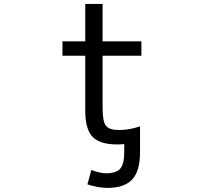

<svg xmlns="http://www.w3.org/2000/svg" viewBox="-20 -712 1040 962"><path d="M681.6 -38.1V-12.7V50.8Q681.6 145.5 642.1 187.5Q602.5 229.5 518.6 229.5Q473.6 229.5 418 211.9L437.5 139.6Q480.5 156.2 511.7 156.2Q562.5 156.2 582.5 132.8Q602.5 109.4 602.5 50.8V9.8Q585.9 11.7 566.4 11.7Q480.5 11.7 443.8 -26.4Q407.2 -64.5 407.2 -156.2V-432.6H293V-504.9H407.2V-692.4H494.1V-504.9H688.5V-432.6H494.1V-169.9Q494.1 -102.5 511.2 -81.5Q528.3 -60.5 576.2 -60.5Q628.9 -60.5 681.6 -79.1Z"/></svg>

Font: Gen Shin Gothic Monospace Regular
Style: Regular
Weight: 400
Designer: [Source Han Sans]
Ryoko NISHIZUKA  (kana & ideographs); Paul D. Hunt (Latin, Greek & Cyrillic); Wenlong ZHANG  (bopomofo
Version: Version 1.002.20150607